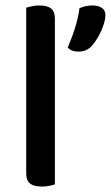

<svg xmlns="http://www.w3.org/2000/svg" viewBox="-20 -677 406 703"><path d="M76 -42V-649Q83 -651 96 -654Q109 -657 124 -657Q153 -657 167 -646Q181 -635 181 -609V-2Q173 1 160.5 3.5Q148 6 133 6Q104 6 90 -5Q76 -16 76 -42ZM268 -488Q241 -488 228 -503Q244 -540 255.5 -577.5Q267 -615 271 -647Q294 -657 319 -657Q339 -657 352.5 -648.5Q366 -640 366 -621Q366 -609 361.5 -593.5Q357 -578 350 -562.5Q343 -547 334 -533Q325 -519 317 -510Q298 -488 268 -488Z"/></svg>

Font: Baloo 2 Latin Medium
Style: Regular
Weight: 500
Designer: Sarang Kulkarni and Ek Type
Foundry: Ek Type
Version: Version 1.001